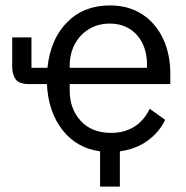

<svg xmlns="http://www.w3.org/2000/svg" viewBox="-20 -548 685 708"><path d="M422 10V140H349V10Q262 -2 210 -69Q158 -136 153 -238H87Q50 -238 37.5 -256Q25 -274 25 -301V-410H96V-298H155Q166 -404 227.5 -466Q289 -528 385 -528Q454 -528 504 -495.5Q554 -463 581 -406Q608 -349 608 -276V-238H237V-214Q237 -147 277.5 -102.5Q318 -58 390 -58Q439 -58 475.5 -81Q512 -104 532 -147L589 -106Q567 -60 524 -29Q481 2 422 10ZM385 -461Q342 -461 308.5 -441Q275 -421 256 -385.5Q237 -350 237 -305V-298H522V-309Q522 -355 505 -389Q488 -423 457 -442Q426 -461 385 -461Z"/></svg>

Font: IBM Plex Sans Var
Style: Regular
Weight: 400
Designer: Mike Abbink, Paul van der Laan, Pieter van Rosmalen
Foundry: Bold Monday
Version: Version 3.000